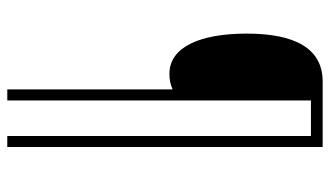

<svg xmlns="http://www.w3.org/2000/svg" viewBox="-214 -586 927 540"><g transform="rotate(90 250.0 -316.5)"><path d="M394 127V-760H210C117 -760 75 -683 75 -546C75 -417 112 -329 188 -329C206 -329 218 -332 232 -338V127H263V-727H363V127Z"/></g></svg>

Font: Noto Sans Thai Looped Condensed ExtraLight
Style: Regular
Weight: 200
Width: 3
Designer: Sasikarn Vongin, Ben Mitchell
Foundry: The Fontpad Ltd
Version: Version 1.001